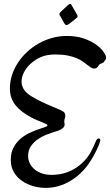

<svg xmlns="http://www.w3.org/2000/svg" viewBox="-20 -875 549 957"><path d="M312.5 -695.8Q360.8 -695.8 395.8 -683.8Q430.7 -671.9 454.1 -656Q477.5 -640.1 490.2 -624Q502.9 -607.9 506.3 -599.1Q508.3 -594.7 508.5 -591.6Q508.8 -588.4 508.8 -585.9Q508.8 -580.1 506.1 -577.6Q503.4 -575.2 499.5 -568.8Q496.6 -564 492.9 -562Q489.3 -560.1 485.1 -558.6Q481 -557.1 477.3 -554.9Q473.6 -552.7 471.2 -547.9Q463.4 -533.2 449.2 -533.2Q440.9 -533.2 433.1 -538.3Q425.3 -543.5 415.5 -551.3Q405.8 -559.1 392.8 -568.4Q379.9 -577.6 361.1 -585.4Q342.3 -593.3 316.4 -598.4Q290.5 -603.5 254.9 -603.5Q215.8 -603.5 186.3 -591.6Q156.7 -579.6 131.3 -556.2Q109.4 -535.6 98.4 -512.7Q87.4 -489.7 87.4 -468.3Q87.4 -443.4 103.5 -422.9Q115.2 -408.2 138.4 -394Q161.6 -379.9 188.2 -367.2Q214.8 -354.5 240.5 -344Q266.1 -333.5 282.2 -326.2Q296.4 -319.8 301 -313.5Q305.7 -307.1 305.7 -300.3Q305.7 -293 303 -284.9Q300.3 -276.9 300.3 -268.6Q300.3 -264.6 301.3 -261.2Q302.2 -257.8 302.2 -254.4Q302.2 -246.6 297.6 -241Q293 -235.4 285.4 -231Q277.8 -226.6 268.1 -223.1Q258.3 -219.7 248.5 -216.8Q234.4 -212.4 212.4 -204.1Q190.4 -195.8 169.9 -181.9Q149.4 -168 134.8 -147.5Q120.1 -127 120.1 -97.7Q120.1 -78.1 128.4 -61Q136.7 -43.9 152.1 -31Q167.5 -18.1 189 -10.7Q210.4 -3.4 236.3 -3.4Q295.4 -3.4 343.3 -29.3Q391.1 -55.2 421.9 -100.1Q428.7 -109.9 438.2 -128.2Q447.8 -146.5 458.5 -172.9Q460.9 -178.7 464.8 -181.9Q468.8 -185.1 472.7 -185.1Q475.6 -185.1 477.8 -182.9Q480 -180.7 480 -176.8Q480 -172.9 475.6 -160.4Q471.2 -147.9 463.4 -131.1Q455.6 -114.3 444.6 -94.7Q433.6 -75.2 420.9 -57.1Q403.3 -32.2 380.1 -10.5Q356.9 11.2 329.8 27.3Q302.7 43.5 272 52.5Q241.2 61.5 207.5 61.5Q177.2 61.5 146.5 53Q115.7 44.4 90.6 27.3Q65.4 10.3 49.6 -16.1Q33.7 -42.5 33.7 -78.1Q33.7 -113.8 47.4 -139.4Q61 -165 81.3 -182.6Q101.6 -200.2 125.2 -211.4Q148.9 -222.7 169.2 -229.7Q189.5 -236.8 203.1 -241.2Q216.8 -245.6 216.8 -250Q216.8 -253.4 209.7 -257.1Q202.6 -260.7 191.2 -265.4Q179.7 -270 165 -275.9Q150.4 -281.7 135.3 -290Q110.8 -303.2 91.3 -317.9Q71.8 -332.5 57.9 -349.9Q43.9 -367.2 36.6 -387.9Q29.3 -408.7 29.3 -434.1Q29.3 -467.8 39.8 -500.5Q50.3 -533.2 69.3 -562.3Q88.4 -591.3 114.5 -615.7Q140.6 -640.1 172.1 -658Q203.6 -675.8 239.3 -685.8Q274.9 -695.8 312.5 -695.8ZM365.2 -799.8Q366.7 -796.9 366.7 -793.9Q366.7 -788.1 357.4 -781.7Q345.2 -772.9 336.7 -765.4Q328.1 -757.8 321.8 -753.9Q315.9 -750 311 -750Q307.1 -750 305.4 -752Q303.7 -753.9 301.3 -757.8Q298.3 -762.2 295.4 -767.6Q292.5 -772.9 289.6 -778.3Q286.6 -783.7 283.9 -788.6Q281.2 -793.5 279.3 -796.4Q277.8 -798.8 276.9 -800.8Q275.9 -802.7 275.9 -805.2Q275.9 -809.1 280.3 -813.5Q282.2 -815.4 288.1 -821Q293.9 -826.7 300.8 -833Q307.6 -839.4 313.5 -844.7Q319.3 -850.1 321.3 -851.6Q323.2 -853 325.4 -854.2Q327.6 -855.5 330.1 -855.5Q334 -855.5 335.4 -851.6Q336.4 -849.1 341.1 -841.6Q345.7 -834 350.8 -825.2Q356 -816.4 360.1 -809.1Q364.3 -801.8 365.2 -799.8Z"/></svg>

Font: Engagement
Style: Regular
Weight: 400
Designer: Astigmatic (AOETI)
Foundry: Astigmatic (AOETI)
Version: Version 1.000